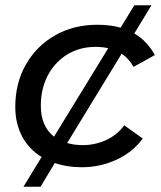

<svg xmlns="http://www.w3.org/2000/svg" viewBox="-20 -629 611 729"><path d="M290 6Q234 6 188 -10L134 80H69L138 -33Q90 -62 64 -111Q38 -160 38 -223Q38 -313 78 -383.5Q118 -454 188.5 -494.5Q259 -535 350 -535Q398 -535 438 -524L490 -609H555L490 -502Q539 -473 568 -420L487 -375Q470 -406 442 -425L235 -86Q262 -78 294 -78Q341 -78 382.5 -97Q424 -116 452 -153L522 -103Q485 -52 423 -23Q361 6 290 6ZM185 -110 391 -446Q369 -451 343 -451Q283 -451 236 -422.5Q189 -394 162 -343.5Q135 -293 135 -227Q135 -150 185 -110Z"/></svg>

Font: Montserrat Medium
Style: Italic
Weight: 500
Italic angle: -11.3°
Designer: Julieta Ulanovsky
Foundry: Julieta Ulanovsky
Version: Version 9.000; ttfautohint (v1.8.4.7-5d5b)